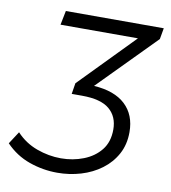

<svg xmlns="http://www.w3.org/2000/svg" viewBox="-176 -597 772 867"><g transform="rotate(10 210.5 -163.0)"><path d="M144 200Q78 200 15.5 178Q-47 156 -94 107L-57 50Q-17 93 38 113Q93 133 149 133Q204 133 252.5 114Q301 95 330.5 58Q360 21 360 -36Q360 -95 320.5 -128.5Q281 -162 194 -162H147L155 -212L398 -461H43L56 -526H505L496 -475L240 -215Q335 -209 384.5 -162.5Q434 -116 434 -37Q434 20 410 64Q386 108 345 138.5Q304 169 252 184.5Q200 200 144 200Z"/></g></svg>

Font: Montserrat
Style: Italic
Weight: 400
Italic angle: -11.3°
Designer: Julieta Ulanovsky
Foundry: Julieta Ulanovsky
Version: Version 9.000; ttfautohint (v1.8.4.7-5d5b)